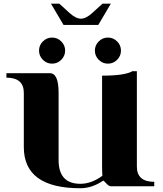

<svg xmlns="http://www.w3.org/2000/svg" viewBox="-20 -1004 881 1035"><path d="M512.2 -681.6Q491.5 -702.4 491.5 -731.2Q491.5 -760 512.2 -780.8Q533 -801.5 561.8 -801.5Q590.6 -801.5 611.3 -780.8Q632.1 -760 632.1 -731.2Q632.1 -702.4 611.3 -681.6Q590.6 -660.9 561.8 -660.9Q533 -660.9 512.2 -681.6ZM211.2 -681.6Q190.4 -702.4 190.4 -731.2Q190.4 -760 211.2 -780.8Q231.9 -801.5 260.7 -801.5Q289.6 -801.5 310.3 -780.8Q331.1 -760 331.1 -731.2Q331.1 -702.4 310.3 -681.6Q289.6 -660.9 260.7 -660.9Q231.9 -660.9 211.2 -681.6ZM717.8 -106Q717.8 -23.9 811.5 -23.9V0H577.1Q566.7 0 552.9 -15.3Q539.1 -30.5 536.6 -30.5Q476.3 10.7 413.1 10.7Q108.4 10.7 108.4 -210.9V-503.4Q108.4 -585.4 14.6 -585.4V-609.4H249Q295.9 -609.4 295.9 -503.4V-141.1Q295.9 -13.2 413.1 -13.2Q473.4 -13.2 532 -56.6Q530.3 -77.6 530.3 -106V-596.2Q653.3 -596.2 694.3 -620.4L717.8 -620.1ZM322.5 -869.6 254.6 -984.4H299.6L355.2 -933.8Q388.9 -903.3 416.3 -903.3Q443.4 -903.3 477.1 -933.8L532.7 -984.4H577.6L509.8 -869.6Z"/></svg>

Font: itsadzoke
Style: Regular
Weight: 700
Width: 7
Version: Version 0.45